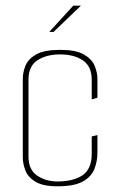

<svg xmlns="http://www.w3.org/2000/svg" viewBox="-20 -650 418 674"><path d="M182 4Q131 4 104.5 -12Q78 -28 69 -52Q60 -76 60 -98V-373Q60 -396 69.5 -419.5Q79 -443 107 -459Q135 -475 191 -475Q246 -475 274 -459Q302 -443 312 -419.5Q322 -396 322 -373V-307L302 -301V-370Q302 -417 271 -438Q240 -459 191 -459Q143 -459 111.5 -438.5Q80 -418 80 -370V-101Q80 -54 110.5 -33.5Q141 -13 182 -13Q238 -13 270 -35Q302 -57 302 -110V-171L322 -176V-114Q322 -84 311.5 -57Q301 -30 271 -13Q241 4 182 4ZM153 -538 237 -630H264L168 -538Z"/></svg>

Font: Smooch Sans Thin
Style: Regular
Weight: 100
Designer: Robert E. Leuschke
Foundry: Robert E. Leuschke
Version: Version 1.010